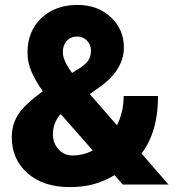

<svg xmlns="http://www.w3.org/2000/svg" viewBox="-20 -741 714 771"><path d="M151.9 -374.5Q123 -415.5 106.7 -452.6Q90.3 -489.7 90.3 -529.3Q90.3 -615.2 146 -668.2Q201.7 -721.2 291.5 -721.2Q372.1 -721.2 424.8 -672.1Q477.5 -623 477.5 -550.3Q477.5 -459.5 377.4 -389.2L340.3 -363.3L449.7 -237.8Q476.6 -291.5 476.6 -355.5H614.7Q614.7 -211.4 548.3 -124.5L656.7 0H473.1L439.9 -37.6Q398.9 -13.2 356.2 -1.5Q313.5 10.3 259.8 10.3Q154.3 10.3 90.8 -45.2Q27.3 -100.6 27.3 -190.9Q27.3 -240.2 52.5 -280.3Q77.6 -320.3 150.4 -373.5ZM270.5 -116.7Q313.5 -116.7 352.5 -136.7L224.6 -282.2L220.2 -279.3Q192.4 -245.1 192.4 -202.1Q192.4 -166.5 214.8 -141.6Q237.3 -116.7 270.5 -116.7ZM232.4 -531.2Q232.4 -497.1 269.5 -448.2L302.2 -468.8Q324.7 -483.4 335 -499Q345.2 -514.6 345.2 -538.6Q345.2 -561 329.6 -577.6Q314 -594.2 291 -594.2Q263.7 -594.2 248 -576.9Q232.4 -559.6 232.4 -531.2Z"/></svg>

Font: Roboto
Style: Regular
Weight: 900
Designer: Google
Version: Version 2.001171; 2014